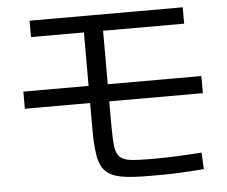

<svg xmlns="http://www.w3.org/2000/svg" viewBox="-51 -787 982 831"><g transform="rotate(-5 440.0 -371.0)"><path d="M336.7 -241.1V-656.7H106.7V-727.8H772.2V-656.7H420V-242.2Q420 -186.7 423.9 -155Q427.8 -123.3 442.8 -108.3Q457.8 -93.3 490 -89.4Q522.2 -85.6 577.8 -85.6Q635.6 -85.6 688.3 -87.8Q741.1 -90 798.9 -94.4L802.2 -22.2Q778.9 -20 749.4 -18.3Q720 -16.7 688.3 -15Q656.7 -13.3 624.4 -13.3Q592.2 -13.3 563.3 -13.3Q488.9 -13.3 444.4 -21.1Q400 -28.9 376.1 -52.2Q352.2 -75.6 344.4 -121.1Q336.7 -166.7 336.7 -241.1ZM53.3 -350V-424.4H826.7V-350Z"/></g></svg>

Font: Paperlogy 4 Regular
Style: Regular
Weight: 400
Designer: redesigned by Lee Juim, glyphs from Gmarket Sans & Montserrat
Foundry: PT&
Version: Version 1.001